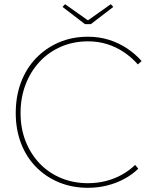

<svg xmlns="http://www.w3.org/2000/svg" viewBox="-20 -885 730 915"><path d="M55 -346Q55 -426 80 -492.5Q105 -559 151.5 -607.5Q198 -656 261 -683Q324 -710 399 -710Q452 -710 498.5 -695.5Q545 -681 584.5 -655Q624 -629 655 -594L637 -578Q608 -611 571 -636Q534 -661 491 -674.5Q448 -688 399 -688Q330 -688 271 -662.5Q212 -637 169 -591Q126 -545 102 -482.5Q78 -420 78 -346Q78 -273 102 -212Q126 -151 169 -106Q212 -61 271 -36.5Q330 -12 399 -12Q444 -12 485 -22.5Q526 -33 561 -52.5Q596 -72 624 -99L639 -81Q609 -52 571.5 -32Q534 -12 490.5 -1Q447 10 399 10Q324 10 261 -16Q198 -42 151.5 -89.5Q105 -137 80 -202.5Q55 -268 55 -346ZM385 -770 278 -852 290 -865 399 -788 508 -865 520 -852 413 -770Z"/></svg>

Font: Mach Thin
Style: Regular
Weight: 250
Version: Version 1.002